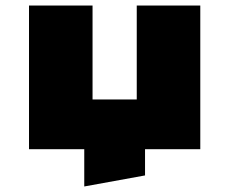

<svg xmlns="http://www.w3.org/2000/svg" viewBox="-20 -540 830 695"><path d="M85 0V-520H315V-180H475V-520H705V0H505V95L285 135V0Z"/></svg>

Font: Imperial One
Style: Regular
Weight: 400
Designer: Jovanny Lemonad
Foundry: Jovanny Lemonad
Version: Version 1.000